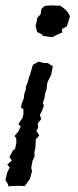

<svg xmlns="http://www.w3.org/2000/svg" viewBox="-36 -529 289 713"><path d="M163 -509 172 -508H187L200 -499L207 -493L217 -482L224 -468L218 -449L212 -431L194 -421L195 -408L183 -403L169 -397L159 -391L142 -393L123 -396L119 -402L102 -410L100 -418L96 -433L100 -448L103 -464L115 -476L116 -485L118 -496L130 -507L140 -508L154 -509ZM141 -295 160 -283 154 -251 140 -223 138 -208 137 -198 131 -180 129 -164 123 -147 127 -137 121 -120 112 -102 117 -87 104 -70 106 -55 99 -43 110 -26 97 -12 96 7 95 24 92 32V53L85 68L82 82L80 95L83 106L75 136L66 148L56 162L35 161L4 162L-4 164L-7 154L-16 140L-9 111L0 93L-9 82L8 67L-1 54L12 30L20 24L25 0L24 -16L18 -24L33 -42L41 -60L32 -68L48 -92L51 -106V-123L42 -130L45 -145L53 -166L54 -180L60 -197V-207L66 -221L72 -243L76 -253L86 -288L98 -295L107 -300L128 -295Z"/></svg>

Font: Winky Rough Light
Style: Italic
Weight: 300
Italic angle: -8.97852°
Designer: Simon Atzbach
Foundry: typofactur
Version: Version 1.206; ttfautohint (v1.8.4.7-5d5b)